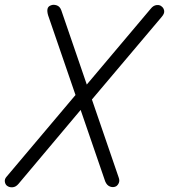

<svg xmlns="http://www.w3.org/2000/svg" viewBox="-71 -794 716 814"><path d="M-42 -7Q-49 -13 -50.5 -24Q-52 -35 -43 -45L270 -416L283 -419L568 -757Q579 -771 593 -772.5Q607 -774 615 -766Q623 -760 625 -748.5Q627 -737 615 -723L305 -356L292 -353L7 -14Q-4 -1 -18 0Q-32 1 -42 -7ZM421 -4Q409 2 395.5 -3Q382 -8 375 -25L133 -729Q128 -746 130.5 -756.5Q133 -767 144 -771Q155 -776 169 -771.5Q183 -767 189 -750L432 -42Q437 -29 433 -19Q429 -9 421 -4Z"/></svg>

Font: Edu TAS Beginner
Style: Regular
Weight: 400
Designer: Tina and Corey Anderson
Foundry: Google for Education
Version: Version 1.003